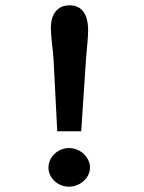

<svg xmlns="http://www.w3.org/2000/svg" viewBox="-20 -691 540 721"><path d="M239 -135C197 -135 162 -101 162 -62C162 -22 197 10 239 10C281 10 318 -23 318 -62C318 -98 284 -135 239 -135ZM241 -671C197 -671 171 -640 171 -585C171 -556 179 -502 181 -470L195 -198H285L303 -470C305 -500 311 -550 311 -575C311 -643 284 -671 241 -671Z"/></svg>

Font: Inconsolata
Style: Bold
Weight: 700
Monospace: yes
Designer: Raph Levien, Kirill Tkachev(cyreal.org)
Foundry: Raph Levien, Kirill Tkachev(cyreal.org)
Version: Version 1.014